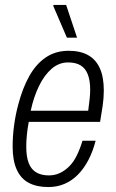

<svg xmlns="http://www.w3.org/2000/svg" viewBox="-20 -743 469 775"><path d="M175 12Q128 12 96 -5Q64 -22 47.5 -58.5Q31 -95 31 -151Q31 -194 37 -238Q43 -282 54 -322Q71 -387 98 -435.5Q125 -484 164.5 -511Q204 -538 257 -538Q304 -538 335.5 -520.5Q367 -503 383 -467.5Q399 -432 399 -378Q399 -348 394.5 -316.5Q390 -285 384 -251H96Q91 -224 88.5 -199Q86 -174 86 -151Q86 -110 96 -84.5Q106 -59 126.5 -47Q147 -35 177 -35Q201 -35 221.5 -44.5Q242 -54 259.5 -71.5Q277 -89 290 -115.5Q303 -142 313 -175H366Q355 -132 337 -97.5Q319 -63 295 -38.5Q271 -14 241 -1Q211 12 175 12ZM104 -296H336Q339 -319 341.5 -340.5Q344 -362 344 -381Q344 -418 334.5 -442.5Q325 -467 305.5 -479Q286 -491 255 -491Q218 -491 188.5 -465.5Q159 -440 137.5 -396Q116 -352 104 -296ZM250 -591 195 -719 196 -723H247L291 -591Z"/></svg>

Font: Archivo Condensed ExtraLight
Style: Italic
Weight: 250
Width: 3
Italic angle: -10°
Designer: Hector Gatti
Foundry: Omnibus-Type
Version: Version 2.001